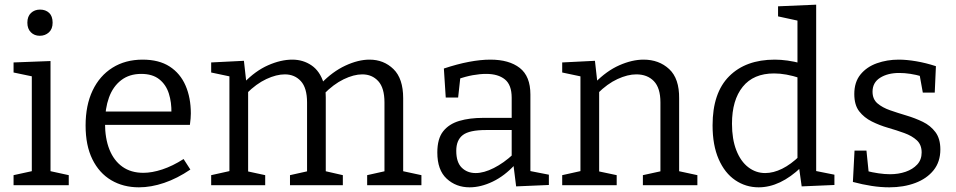

<svg xmlns="http://www.w3.org/2000/svg" viewBox="-20 -792 4090 821"><path d="M196 -51 187 -62 274 -43V0H38V-43L125 -62L116 -51V-473L124 -464L38 -482V-525L196 -531ZM150 -639Q127 -639 112 -654Q97 -669 97 -695Q97 -722 112.5 -736.5Q128 -751 151 -751Q175 -751 190 -737Q205 -723 205 -695Q205 -668 189 -653.5Q173 -639 150 -639Z M574 9Q507 9 455.5 -21.5Q404 -52 375 -111Q346 -170 346 -255Q346 -342 376 -405Q406 -468 461 -502.5Q516 -537 590 -537Q660 -537 705.5 -507.5Q751 -478 773.5 -426Q796 -374 796 -307Q796 -296 795 -285Q794 -274 792 -258H407V-315H722L713 -309Q714 -354 702 -392Q690 -430 661 -453Q632 -476 584 -476Q533 -476 498 -449Q463 -422 446 -375Q429 -328 429 -266Q429 -200 448 -152.5Q467 -105 503.5 -79Q540 -53 593 -53Q630 -53 674 -67.5Q718 -82 765 -112L794 -67Q738 -29 682 -10Q626 9 574 9Z M1364 -437 1353 -435Q1402 -486 1457 -511.5Q1512 -537 1560 -537Q1621 -537 1662.5 -496.5Q1704 -456 1704 -372V-48L1694 -62L1782 -43V0H1550V-43L1635 -62L1624 -47V-354Q1624 -416 1597.5 -445Q1571 -474 1529 -474Q1493 -474 1449.5 -453Q1406 -432 1364 -389L1371 -408Q1372 -399 1372.5 -391Q1373 -383 1373 -375V-48L1363 -62L1446 -43V0H1220V-43L1305 -62L1293 -47V-354Q1293 -416 1266.5 -445Q1240 -474 1198 -474Q1162 -474 1119 -454Q1076 -434 1034 -392L1041 -407V-47L1031 -61L1114 -43V0H883V-43L973 -63L961 -48V-478L973 -463L883 -482V-525L1023 -532L1034 -434L1023 -438Q1072 -489 1126.5 -513Q1181 -537 1230 -537Q1276 -537 1312 -512.5Q1348 -488 1364 -437Z M2248 -45 2235 -63 2327 -45V-1L2187 5L2175 -91L2182 -88Q2138 -40 2087 -15.5Q2036 9 1988 9Q1930 9 1890 -28Q1850 -65 1850 -140Q1850 -199 1875 -230.5Q1900 -262 1944 -275Q1988 -288 2046 -288H2177L2168 -278V-374Q2168 -429 2139 -452.5Q2110 -476 2059 -476Q2032 -476 2001.5 -470.5Q1971 -465 1937 -453L1949 -466L1939 -375H1886L1878 -499Q1935 -518 1985 -527.5Q2035 -537 2077 -537Q2157 -537 2202.5 -501.5Q2248 -466 2248 -388ZM1931 -147Q1931 -98 1954.5 -75Q1978 -52 2014 -52Q2049 -52 2091.5 -73.5Q2134 -95 2174 -132L2168 -111V-245L2177 -236H2058Q1987 -236 1959 -214.5Q1931 -193 1931 -147Z M2384 0V-43L2474 -63L2462 -48V-478L2474 -463L2384 -482V-525L2524 -532L2535 -434L2524 -438Q2574 -489 2628.5 -513Q2683 -537 2732 -537Q2798 -537 2841.5 -496.5Q2885 -456 2884 -371V-48L2874 -62L2962 -43V0H2729V-43L2816 -62L2804 -47V-354Q2804 -416 2776 -445Q2748 -474 2701 -474Q2664 -474 2620.5 -454Q2577 -434 2535 -392L2542 -408V-47L2532 -61L2617 -43V0Z M3224 9Q3169 9 3124 -21.5Q3079 -52 3053 -111.5Q3027 -171 3027 -256Q3027 -395 3098 -466Q3169 -537 3293 -537Q3319 -537 3347.5 -533Q3376 -529 3406 -521L3390 -512V-713L3399 -702L3307 -722V-765L3470 -772V-49L3458 -63L3548 -45V-1L3408 5L3396 -81L3406 -77Q3361 -34 3315.5 -12.5Q3270 9 3224 9ZM3252 -52Q3287 -52 3324.5 -70.5Q3362 -89 3400 -126L3390 -99V-478L3401 -458Q3340 -478 3290 -478Q3202 -478 3156 -421Q3110 -364 3110 -263Q3110 -197 3128.5 -149.5Q3147 -102 3179.5 -77Q3212 -52 3252 -52Z M3711 -400Q3711 -368 3732 -350Q3753 -332 3786 -320.5Q3819 -309 3856 -298Q3893 -287 3926 -271Q3959 -255 3980 -227Q4001 -199 4001 -153Q4001 -100 3972 -64Q3943 -28 3893.5 -9.5Q3844 9 3783 9Q3746 9 3707 3Q3668 -3 3627 -14L3634 -148H3685L3695 -50L3686 -61Q3709 -55 3736 -51Q3763 -47 3786 -47Q3822 -47 3852.5 -57.5Q3883 -68 3902 -88.5Q3921 -109 3921 -140Q3921 -173 3900.5 -192Q3880 -211 3847 -223Q3814 -235 3777.5 -245.5Q3741 -256 3708 -272.5Q3675 -289 3654 -316Q3633 -343 3633 -390Q3633 -441 3659.5 -473.5Q3686 -506 3729.5 -521.5Q3773 -537 3823 -537Q3857 -537 3898 -530Q3939 -523 3982 -509L3977 -396H3926L3911 -479L3923 -465Q3871 -480 3825 -480Q3776 -480 3743.5 -459.5Q3711 -439 3711 -400Z"/></svg>

Font: Pack4
Style: Regular
Weight: 400
Version: Version 2.002